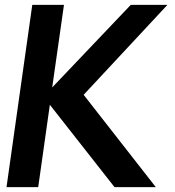

<svg xmlns="http://www.w3.org/2000/svg" viewBox="-20 -770 719 790"><path d="M451.2 0 185.1 -338.9 137.2 0H6.8L112.8 -750H243.2L194.8 -410.2L518.1 -750H668.9L324.2 -379.9L621.1 0Z"/></svg>

Font: Oakes Grotesk
Style: SemiBold Italic
Weight: 600
Designer: Samuel Oakes
Foundry: Samuel Oakes
Version: Version 1.0 | wf-rip DC20170320